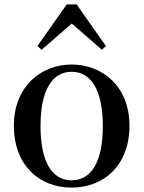

<svg xmlns="http://www.w3.org/2000/svg" viewBox="-20 -836 652 872"><path d="M305 16C452 16 568 -85 568 -265C568 -444 445 -543 305 -543C166 -543 43 -443 43 -265C43 -86 158 16 305 16ZM305 -17C217 -17 164 -100 164 -263C164 -426 217 -510 305 -510C394 -510 447 -426 447 -263C447 -100 394 -17 305 -17ZM443 -610 461 -627 328 -816H283L150 -627L169 -610L306 -729Z"/></svg>

Font: Noto Serif CJK SC SemiBold
Style: Regular
Weight: 600
Designer: Ryoko NISHIZUKA 西塚涼子 (kana & ideographs); Frank Grießhammer (Latin, Greek & Cyrillic); Wenlong ZHANG 张文龙 (bopomofo); San
Foundry: Adobe
Version: Version 2.001;hotconv 1.1.0;makeotfexe 2.6.0